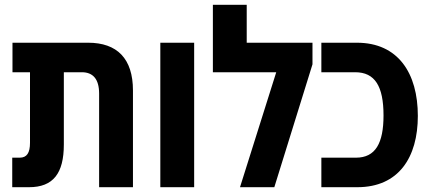

<svg xmlns="http://www.w3.org/2000/svg" viewBox="-20 -780 1797 800"><path d="M31 0H101C202 0 246 -58 246 -178V-479H321C367 -479 393 -451 393 -390V0H534V-403C534 -536 468 -602 347 -602H32V-479H105V-185C105 -143 92 -123 62 -123H31Z M648 0H789V-602H648Z M1008 -602V-760H867V-479H1131L980 0H1123L1282 -512V-602Z M1319 0H1469C1641 0 1721 -124 1721 -297C1721 -475 1639 -602 1467 -602H1319V-479H1460C1542 -479 1578 -421 1578 -299C1578 -184 1545 -123 1463 -123H1319Z"/></svg>

Font: Noto Sans Hebrew Condensed
Style: Bold
Weight: 700
Width: 3
Designer: Monotype Design Team
Foundry: Monotype Imaging Inc.
Version: Version 2.004